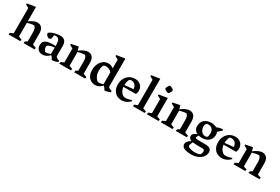

<svg xmlns="http://www.w3.org/2000/svg" viewBox="106 -2078 5371 3680"><g transform="rotate(30 2791.5 -237.5)"><path d="M599.6 -36.1 591.3 0H348.6L356.4 -38.6L402.3 -67.4V-269Q402.3 -315.9 391.8 -345.9Q381.3 -376 366.7 -388.2Q358.4 -394.5 348.1 -394.5Q326.2 -394.5 282 -386Q237.8 -377.4 210 -368.2V-64L283.2 -35.6L274.9 0H16.6L24.4 -38.6L91.8 -65.9V-625.5L19.5 -666.5L23.9 -689.5L210 -718.8V-399.4Q255.9 -434.1 302.2 -454.8Q348.6 -475.6 387.2 -475.6Q443.4 -475.6 481.9 -435.8Q520.5 -396 520.5 -302.2V-64Z M710 -238.3Q735.8 -249.5 772.9 -254.9Q810.1 -260.3 845.7 -260.3Q878.9 -260.3 909.2 -256.3V-282.7Q909.2 -327.1 900.6 -363.5Q892.1 -399.9 866.7 -415.5Q857.4 -421.4 842.5 -424.3Q827.6 -427.2 811.5 -427.2Q797.4 -427.2 782.7 -423.8L767.6 -337.9Q758.3 -329.6 746.6 -324Q734.9 -318.4 726.6 -318.4Q714.4 -318.4 696.5 -329.8Q678.7 -341.3 665.8 -357.9Q652.8 -374.5 652.8 -389.2Q652.8 -401.9 669.4 -414.6Q686 -427.2 708.5 -437.5Q748.5 -455.1 804 -465.6Q859.4 -476.1 888.7 -476.1Q961.9 -476.1 994.6 -436.8Q1027.3 -397.5 1027.3 -329.1V-95.7Q1055.7 -59.6 1112.3 -45.4L1106 -17.1Q1046.4 10.7 980 12.2Q968.3 -11.7 955.1 -30.3Q941.9 -48.8 922.4 -64.5Q908.7 -45.4 884.8 -27.8Q860.8 -10.3 831.1 1Q801.3 12.2 770 12.2Q723.1 12.2 693.1 -7.3Q663.1 -26.9 649.7 -56.6Q636.2 -86.4 636.2 -117.7Q636.2 -165 653.3 -193.4Q670.4 -221.7 710 -238.3ZM808.1 -57.1Q828.6 -57.1 859.4 -64.5Q890.1 -71.8 909.2 -80.6V-224.6Q866.7 -219.7 835 -211.4Q803.2 -203.1 785.2 -194.1Q767.1 -185.1 761.7 -178.7Q753.9 -168.5 753.9 -147Q753.9 -123.5 765.6 -97.2Q777.3 -70.8 793 -62Q798.3 -57.1 808.1 -57.1Z M1140.6 -418 1144.5 -440.9 1297.9 -471.2 1320.8 -392.1Q1368.7 -430.2 1418 -452.9Q1467.3 -475.6 1507.8 -475.6Q1564 -475.6 1602.5 -435.8Q1641.1 -396 1641.1 -302.2V-64L1719.7 -36.1L1711.9 0H1468.8L1476.6 -38.6L1522.9 -67.4V-269Q1522.9 -315.9 1512.5 -345.9Q1502 -376 1487.3 -388.2Q1479 -394.5 1468.8 -394.5Q1445.8 -394.5 1400.4 -385.7Q1355 -377 1327.6 -367.2Q1328.1 -364.7 1329.3 -356.2Q1330.6 -347.7 1330.6 -340.8L1331.1 -64L1405.3 -35.6L1397 0H1137.7L1145.5 -40L1212.4 -68.8V-377Z M2273.4 -46.4 2267.1 -16.6Q2251 -8.8 2210.2 1.7Q2169.4 12.2 2145 12.2Q2120.6 -37.1 2087.4 -64Q2061 -29.8 2021.7 -8.8Q1982.4 12.2 1937.5 12.2Q1886.7 12.2 1843 -11.2Q1799.3 -34.7 1771.7 -85.2Q1744.1 -135.7 1744.1 -213.4Q1744.1 -286.1 1771.2 -346.2Q1798.3 -406.2 1846.9 -441.2Q1895.5 -476.1 1957.5 -476.1Q1987.3 -476.1 2016.1 -465.3Q2044.9 -454.6 2070.3 -434.1V-626L1998 -666.5L2002.4 -689L2188.5 -718.8V-95.2Q2199.2 -77.1 2225.8 -63.7Q2252.4 -50.3 2273.4 -46.4ZM1971.2 -63.5Q1994.6 -63.5 2022.2 -69.1Q2049.8 -74.7 2070.3 -83.5V-343.3Q2050.8 -372.1 2015.9 -388.4Q1981 -404.8 1943.8 -404.8Q1923.3 -404.8 1908.9 -400.1Q1894.5 -395.5 1886.7 -381.3Q1862.3 -340.3 1862.3 -261.2Q1862.3 -202.1 1883.1 -155Q1903.8 -107.9 1933.6 -82Q1953.1 -63.5 1971.2 -63.5Z M2684.1 -230H2425.3Q2429.7 -187 2448.5 -148.9Q2467.3 -110.8 2497.1 -87.6Q2526.9 -64.5 2562.5 -64.5Q2592.8 -64.5 2636.5 -74.7Q2680.2 -85 2697.8 -91.8L2707.5 -75.2Q2689.5 -52.7 2660.4 -32.7Q2631.3 -12.7 2595.7 -0.2Q2560.1 12.2 2524.4 12.2Q2466.8 12.2 2418.2 -12.5Q2369.6 -37.1 2339.8 -90.1Q2310.1 -143.1 2310.1 -223.1Q2310.1 -292 2339.6 -349.9Q2369.1 -407.7 2423.3 -441.9Q2477.5 -476.1 2547.9 -476.1Q2601.1 -476.1 2640.1 -454.6Q2679.2 -433.1 2700.2 -396.2Q2721.2 -359.4 2721.2 -314Q2721.2 -277.3 2709.5 -247.1Q2706.1 -238.3 2700.4 -234.1Q2694.8 -230 2684.1 -230ZM2617.2 -288.6Q2615.2 -328.6 2599.1 -356.7Q2583 -384.8 2556.6 -399.2Q2530.3 -413.6 2499 -413.6Q2468.8 -413.6 2458.5 -402.3Q2445.8 -386.7 2435.8 -352.3Q2425.8 -317.9 2424.3 -269Z M2770.5 -666.5 2774.9 -689.5 2960.9 -718.8V-64L3037.1 -35.6L3028.8 0H2769L2776.9 -38.6L2842.8 -65.9V-625.5Z M3226.1 -554.7Q3214.4 -554.7 3195.1 -562.3Q3175.8 -569.8 3159.7 -580.6Q3143.6 -591.3 3140.1 -600.1Q3139.2 -604 3139.2 -606.9Q3139.2 -619.1 3147.2 -638.7Q3155.3 -658.2 3166.3 -674.1Q3177.2 -689.9 3185.5 -692.9Q3189.5 -693.8 3192.9 -693.8Q3205.6 -693.8 3224.6 -685.8Q3243.7 -677.7 3259.3 -666.7Q3274.9 -655.8 3277.8 -647.9Q3278.8 -644 3278.8 -641.6Q3278.8 -629.4 3270.8 -609.9Q3262.7 -590.3 3251.5 -574.2Q3240.2 -558.1 3231.9 -555.2Q3230.5 -554.7 3226.1 -554.7ZM3152.3 -65.9V-377.4L3080.1 -418L3084.5 -440.9L3270.5 -471.2V-64L3344.7 -35.6L3336.9 0H3076.2L3083.5 -39.1Z M3388.7 -418 3392.6 -440.9 3545.9 -471.2 3568.8 -392.1Q3616.7 -430.2 3666 -452.9Q3715.3 -475.6 3755.9 -475.6Q3812 -475.6 3850.6 -435.8Q3889.2 -396 3889.2 -302.2V-64L3967.8 -36.1L3960 0H3716.8L3724.6 -38.6L3771 -67.4V-269Q3771 -315.9 3760.5 -345.9Q3750 -376 3735.4 -388.2Q3727.1 -394.5 3716.8 -394.5Q3693.8 -394.5 3648.4 -385.7Q3603 -377 3575.7 -367.2Q3576.2 -364.7 3577.4 -356.2Q3578.6 -347.7 3578.6 -340.8L3579.1 -64L3653.3 -35.6L3645 0H3385.7L3393.6 -40L3460.4 -68.8V-377Z M4474.1 38.1Q4474.1 92.3 4440.2 139.4Q4406.2 186.5 4340.1 215.3Q4273.9 244.1 4182.6 244.1Q4136.7 244.1 4089.6 233.6Q4042.5 223.1 4016.6 204.6Q3983.4 178.2 3983.4 134.8Q3983.4 100.6 4009 72Q4034.7 43.5 4075.2 18.6Q4045.9 8.3 4029.3 -12.5Q4012.7 -33.2 4012.7 -59.6Q4012.7 -93.8 4041.7 -117.9Q4070.8 -142.1 4108.9 -154.8Q4069.8 -172.9 4047.6 -205.6Q4025.4 -238.3 4025.4 -285.6Q4025.4 -339.4 4048.3 -382.3Q4071.3 -425.3 4119.4 -450.7Q4167.5 -476.1 4240.2 -476.1Q4271 -476.1 4300 -468.5Q4329.1 -460.9 4352.5 -446.3Q4384.3 -461.9 4420.9 -470Q4457.5 -478 4486.8 -478L4496.1 -458L4411.6 -379.9Q4423.8 -351.6 4423.8 -319.3Q4423.8 -264.2 4398.2 -221.9Q4372.6 -179.7 4325.4 -156.7Q4278.3 -133.8 4216.3 -133.8Q4178.7 -133.8 4141.6 -143.1Q4116.7 -102.5 4116.7 -86.9Q4116.7 -81.1 4120.8 -76.2Q4125 -71.3 4131.3 -68.8Q4145 -64 4183.6 -62.5Q4222.2 -61 4333 -61Q4407.2 -61 4440.7 -36.6Q4474.1 -12.2 4474.1 38.1ZM4134.3 -337.9Q4134.3 -300.8 4149.2 -267.3Q4164.1 -233.9 4191.4 -213.4Q4218.8 -192.9 4254.4 -192.9Q4285.6 -192.9 4299.8 -207Q4308.1 -215.3 4312.5 -238.8Q4316.9 -262.2 4316.9 -293Q4316.9 -329.1 4304 -357.7Q4291 -386.2 4265.1 -403.1Q4239.3 -419.9 4201.7 -419.9Q4185.5 -419.9 4170.9 -416.3Q4156.2 -412.6 4151.4 -405.3Q4143.6 -393.6 4138.9 -375.7Q4134.3 -357.9 4134.3 -337.9ZM4374.5 80.1Q4374.5 64.5 4371.3 55.2Q4368.2 45.9 4357.2 40Q4346.2 34.2 4323.7 34.2Q4239.3 34.2 4190.4 33Q4141.6 31.7 4108.9 26.9Q4097.7 48.3 4088.6 72.5Q4079.6 96.7 4079.6 113.3Q4079.6 124.5 4084 130.4Q4096.7 148.4 4139.4 160.9Q4182.1 173.3 4234.9 173.3Q4269 173.3 4300.8 168.5Q4332.5 163.6 4348.6 151.4Q4357.4 144 4366 124Q4374.5 104 4374.5 80.1Z M4901.4 -230H4642.6Q4647 -187 4665.8 -148.9Q4684.6 -110.8 4714.4 -87.6Q4744.1 -64.5 4779.8 -64.5Q4810.1 -64.5 4853.8 -74.7Q4897.5 -85 4915 -91.8L4924.8 -75.2Q4906.7 -52.7 4877.7 -32.7Q4848.6 -12.7 4813 -0.2Q4777.3 12.2 4741.7 12.2Q4684.1 12.2 4635.5 -12.5Q4586.9 -37.1 4557.1 -90.1Q4527.3 -143.1 4527.3 -223.1Q4527.3 -292 4556.9 -349.9Q4586.4 -407.7 4640.6 -441.9Q4694.8 -476.1 4765.1 -476.1Q4818.4 -476.1 4857.4 -454.6Q4896.5 -433.1 4917.5 -396.2Q4938.5 -359.4 4938.5 -314Q4938.5 -277.3 4926.8 -247.1Q4923.3 -238.3 4917.7 -234.1Q4912.1 -230 4901.4 -230ZM4834.5 -288.6Q4832.5 -328.6 4816.4 -356.7Q4800.3 -384.8 4773.9 -399.2Q4747.6 -413.6 4716.3 -413.6Q4686 -413.6 4675.8 -402.3Q4663.1 -386.7 4653.1 -352.3Q4643.1 -317.9 4641.6 -269Z M4998 -418 5002 -440.9 5155.3 -471.2 5178.2 -392.1Q5226.1 -430.2 5275.4 -452.9Q5324.7 -475.6 5365.2 -475.6Q5421.4 -475.6 5460 -435.8Q5498.5 -396 5498.5 -302.2V-64L5577.1 -36.1L5569.3 0H5326.2L5334 -38.6L5380.4 -67.4V-269Q5380.4 -315.9 5369.9 -345.9Q5359.4 -376 5344.7 -388.2Q5336.4 -394.5 5326.2 -394.5Q5303.2 -394.5 5257.8 -385.7Q5212.4 -377 5185.1 -367.2Q5185.5 -364.7 5186.8 -356.2Q5188 -347.7 5188 -340.8L5188.5 -64L5262.7 -35.6L5254.4 0H4995.1L5002.9 -40L5069.8 -68.8V-377Z"/></g></svg>

Font: Vesper Libre Medium
Style: Regular
Weight: 500
Designer: Robert Keller & Kimya Gandhi
Foundry: Mota Italic
Version: Version 1.058